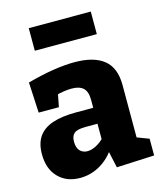

<svg xmlns="http://www.w3.org/2000/svg" viewBox="-116 -857 801 954"><g transform="rotate(-15 284.0 -379.5)"><path d="M500 -84 477 -118 561 -86V0L367 9L346 -86L356 -83Q320 -35 274.5 -11Q229 13 178 13Q109 13 66.5 -30.5Q24 -74 24 -150Q24 -206 48.5 -240.5Q73 -275 121 -291Q169 -307 241 -307H339L330 -297V-348Q330 -390 310.5 -408.5Q291 -427 251 -427Q233 -427 211.5 -424Q190 -421 166 -414L181 -431L166 -354H62L54 -511Q127 -531 187.5 -540.5Q248 -550 298 -550Q398 -550 449 -508.5Q500 -467 500 -379ZM194 -169Q194 -137 209 -121.5Q224 -106 247 -106Q268 -106 291.5 -118Q315 -130 336 -152L330 -129V-236L340 -225H269Q227 -225 210.5 -212Q194 -199 194 -169ZM442 -772V-656H123V-772Z"/></g></svg>

Font: Bitter Thin ExtraBold
Style: Regular
Weight: 800
Version: Version 3.020